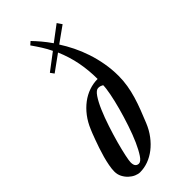

<svg xmlns="http://www.w3.org/2000/svg" viewBox="-273 -715 765 765"><g transform="rotate(-45 109.5 -332.5)"><path d="M115.2 -581.1Q105.5 -601.6 93.3 -620.8Q81.1 -640.1 66.9 -660.2L80.1 -671.9Q93.8 -657.7 108.9 -639.9Q124 -622.1 139.2 -600.1L204.1 -648.9L217.8 -628.9L150.9 -581.1Q167 -556.2 181.4 -527.1Q195.8 -498 206.5 -465.8Q217.3 -433.6 223.6 -398.2Q230 -362.8 230 -325.2Q230 -298.3 225.6 -272Q221.2 -245.6 213.4 -219.5Q205.6 -193.4 195.6 -167.5Q185.5 -141.6 174.8 -115.2Q163.1 -86.4 146 -64Q128.9 -41.5 108.4 -25.6Q87.9 -9.8 65.2 -1.5Q42.5 6.8 19 6.8Q8.8 6.8 -3.7 1.5Q-16.1 -3.9 -26.9 -13.9Q-37.6 -23.9 -44.7 -37.6Q-51.8 -51.3 -51.8 -67.9Q-51.8 -82.5 -48.3 -100.8Q-44.9 -119.1 -39.6 -138.4Q-34.2 -157.7 -27.8 -176.8Q-21.5 -195.8 -15.6 -211.4Q-9.8 -227.1 -5.4 -238.5Q-1 -250 1 -253.9Q12.7 -282.2 30 -304.9Q47.4 -327.6 68.4 -343.5Q89.4 -359.4 113.3 -367.7Q137.2 -376 162.1 -376Q162.1 -424.8 153.3 -470.7Q144.5 -516.6 125 -562L56.2 -512.2L44.9 -527.8ZM138.2 -349.1Q126.5 -349.1 113 -329.3Q99.6 -309.6 86.4 -278.8Q73.2 -248 61.3 -211.7Q49.3 -175.3 40 -141.6Q30.8 -107.9 25.4 -82.3Q20 -56.6 20 -47.9Q20 -33.7 25.4 -27.3Q30.8 -21 40 -21Q51.3 -21 64.2 -40.3Q77.1 -59.6 90.6 -89.8Q104 -120.1 116.5 -157.5Q128.9 -194.8 138.7 -230.5Q148.4 -266.1 154.3 -296.4Q160.2 -326.7 160.2 -342.8Q156.2 -345.2 150.9 -347.2Q145.5 -349.1 138.2 -349.1Z"/></g></svg>

Font: Romanesco
Style: Regular
Weight: 400
Designer: Astigmatic (AOETI)
Foundry: Astigmatic (AOETI)
Version: Version 1.000